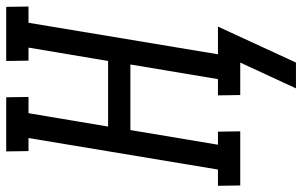

<svg xmlns="http://www.w3.org/2000/svg" viewBox="-220 -582 950 603"><g transform="rotate(-90 254.5 -280.0)"><path d="M279 175 360 0H258L257 -70H308L354 -345H148L102 -70H143L144 0H-26L-27 -70H24L123 -665H82L81 -735H251L252 -665H201L159 -415H365L407 -665H366L365 -735H535L536 -665H485L386 -70H473L360 175Z"/></g></svg>

Font: Iosevka Curly Slab
Style: Italic
Weight: 400
Italic angle: -9°
Monospace: yes
Designer: Belleve Invis
Foundry: Belleve Invis
Version: Version 22.1.2; ttfautohint (v1.8.4)